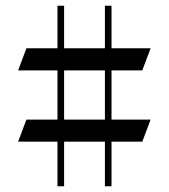

<svg xmlns="http://www.w3.org/2000/svg" viewBox="-20 -648 588 668"><path d="M368 -403V-232H504L475 -155H368V0H345V-155H203V0H180V-155H43L72 -232H180V-403H43L72 -480H180V-628H203V-480H345V-628H368V-480H504L475 -403ZM203 -232H345V-403H203Z"/></svg>

Font: HK Venetian
Style: Regular
Weight: 400
Designer: Alfredo Marco Pradil
Foundry: Alfredo Marco Pradil
Version: Version 1.000;PS 001.000;hotconv 1.0.88;makeotf.lib2.5.64775